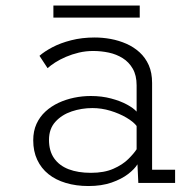

<svg xmlns="http://www.w3.org/2000/svg" viewBox="-20 -644 690 676"><path d="M291.5 11Q248 11 212 0.2Q176 -10.5 150.5 -31Q125 -51.5 111 -81.5Q97 -111.5 97 -150Q97 -182.5 108.5 -207.8Q120 -233 140.2 -251.5Q160.5 -270 186.2 -282Q212 -294 241 -300Q270 -306 299.5 -306Q338.5 -306 371.2 -297.2Q404 -288.5 427.2 -275.8Q450.5 -263 461 -251V-343.5Q461 -378.5 447.5 -402Q434 -425.5 412 -439.2Q390 -453 363 -458.8Q336 -464.5 308 -464.5Q282 -464.5 257.8 -458.8Q233.5 -453 212 -443.8Q190.5 -434.5 174.2 -424Q158 -413.5 147.5 -404L119 -447.5Q136 -462.5 164.2 -477.5Q192.5 -492.5 230.5 -502.2Q268.5 -512 313.5 -512Q341.5 -512 370 -506.8Q398.5 -501.5 424.8 -490Q451 -478.5 471.5 -459.8Q492 -441 503.8 -414.5Q515.5 -388 515.5 -352V-46.5H596.5V0H467L464 -65.5Q454 -49 431 -31.2Q408 -13.5 372.8 -1.2Q337.5 11 291.5 11ZM300 -35.5Q347 -35.5 379.2 -49.8Q411.5 -64 431.5 -83.8Q451.5 -103.5 461 -118.5V-200.5Q449.5 -215.5 424.8 -230Q400 -244.5 368.8 -254Q337.5 -263.5 305.5 -263.5Q267.5 -263.5 232.5 -251.8Q197.5 -240 175 -215.2Q152.5 -190.5 152.5 -151.5Q152.5 -112.5 170.5 -86.8Q188.5 -61 221.5 -48.2Q254.5 -35.5 300 -35.5ZM168 -582V-624.5H472V-582Z"/></svg>

Font: Trispace Thin ExtraLight
Style: Regular
Weight: 250
Version: Version 1.210